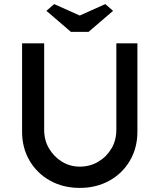

<svg xmlns="http://www.w3.org/2000/svg" viewBox="-20 -913 780 939"><path d="M370 6Q289 6 225 -29.5Q161 -65 124.5 -127.5Q88 -190 88 -269V-701H196V-278Q196 -227 220 -186.5Q244 -146 283.5 -122Q323 -98 370 -98Q420 -98 460.5 -122Q501 -146 525 -186.5Q549 -227 549 -278V-701H652V-269Q652 -190 615.5 -127.5Q579 -65 515 -29.5Q451 6 370 6ZM327 -757 207 -860 245 -893 370 -837 495 -893 533 -860 413 -757Z"/></svg>

Font: Lexend Deca
Style: Regular
Weight: 400
Designer: Bonnie Shaver-Troup, Thomas Jockin
Foundry: Lexend
Version: Version 1.008; ttfautohint (v1.8.4.7-5d5b)